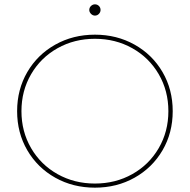

<svg xmlns="http://www.w3.org/2000/svg" viewBox="-20 -863 876 886"><path d="M59 -350Q59 -450 106 -530.5Q153 -611 235 -657Q317 -703 418 -703Q519 -703 601 -657Q683 -611 730 -530.5Q777 -450 777 -350Q777 -250 730 -169.5Q683 -89 601 -43Q519 3 418 3Q317 3 235 -43Q153 -89 106 -169.5Q59 -250 59 -350ZM757 -350Q757 -444 712.5 -520.5Q668 -597 590.5 -640.5Q513 -684 418 -684Q323 -684 245.5 -640.5Q168 -597 123.5 -520.5Q79 -444 79 -350Q79 -256 123.5 -179.5Q168 -103 245.5 -59.5Q323 -16 418 -16Q513 -16 590.5 -59.5Q668 -103 712.5 -179.5Q757 -256 757 -350ZM392 -817Q392 -828 400 -835.5Q408 -843 418 -843Q429 -843 436.5 -835.5Q444 -828 444 -817Q444 -807 436.5 -799Q429 -791 418 -791Q408 -791 400 -799Q392 -807 392 -817Z"/></svg>

Font: iiserrat Thin
Style: Regular
Weight: 100
Designer: Akira Ohta
Foundry: Akira Ohta
Version: Version 1.200;Glyphs 3.3.1 (3343)